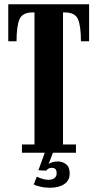

<svg xmlns="http://www.w3.org/2000/svg" viewBox="-20 -720 459 905"><path d="M83.5 0V-39H142.5V-661.5H134.5Q85.5 -661.5 71.8 -629Q58 -596.5 58 -525.5H19V-700H400V-525.5H361.5Q361.5 -596.5 347.8 -629Q334 -661.5 285 -661.5H277V-39H338V0ZM215.5 165Q191 165 168.8 159.5Q146.5 154 139 149.5L153.5 112.5Q159 116 176.2 121.8Q193.5 127.5 210.5 127.5Q226 127.5 236.5 119.5Q247 111.5 247 97.5Q247 81.5 240.5 76.2Q234 71 224.5 71Q207.5 71 197.5 84.5L161 82.5L191 0H229.5L209 53.5Q211 50.5 223.5 45.8Q236 41 253.5 41Q273.5 41 291 53.8Q308.5 66.5 308.5 98Q308.5 130.5 283 147.8Q257.5 165 215.5 165Z"/></svg>

Font: Imbue 10pt ExtraBold
Style: Regular
Weight: 800
Designer: Tyler Finck
Foundry: Etcetera Type Company
Version: Version 1.102; ttfautohint (v1.8.3)